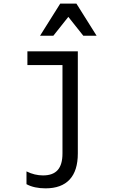

<svg xmlns="http://www.w3.org/2000/svg" viewBox="-20 -821 640 1051"><path d="M406 19V-540H130V-464.8H322V19Q322 80.2 295.9 109.7Q269.8 139.2 215.6 139.2Q192.8 139.2 170.2 133.8Q147.6 128.4 125 117.2V187.2Q146.2 198.8 172.7 204.4Q199.2 210 229 210Q316.4 210 361.2 161.8Q406 113.6 406 19ZM199.2 -625.4H272L354 -728.6L436 -625.4H508.8L398.2 -801.4H309.8Z"/></svg>

Font: CommitMonoV143 ExtLt
Style: Regular
Weight: 200
Monospace: yes
Designer: Eigil Nikolajsen
Foundry: Eigil Nikolajsen
Version: Version 1.143